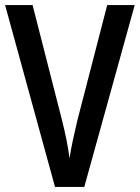

<svg xmlns="http://www.w3.org/2000/svg" viewBox="-20 -734 549 754"><path d="M509 -714 311 0H196L0 -714H108L224 -260Q233 -225 241 -185Q249 -145 253 -112Q258 -145 266.5 -185Q275 -225 284 -262L401 -714Z"/></svg>

Font: Noto Sans Hebrew Condensed Medium
Style: Regular
Weight: 500
Width: 3
Designer: Monotype Design Team
Foundry: Monotype Imaging Inc.
Version: Version 2.004; ttfautohint (v1.8.4.7-5d5b)